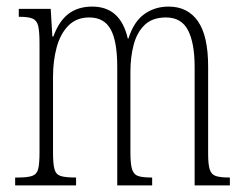

<svg xmlns="http://www.w3.org/2000/svg" viewBox="-20 -563 739 583"><path d="M26 0V-24H36Q64 -24 78 -29Q92 -34 96 -50Q100 -66 100 -101V-431Q100 -467 96 -484Q92 -501 79 -506.5Q66 -512 39 -512H37V-536H134L139 -452H142Q159 -499 188 -521Q217 -543 260 -543Q346 -543 368 -446H370Q386 -497 418 -520Q450 -543 492 -543Q550 -543 581 -498.5Q612 -454 612 -361V-96Q612 -63 617 -48Q622 -33 635.5 -28.5Q649 -24 676 -24H678V0H571V-360Q571 -432 551 -471Q531 -510 484 -510Q443 -510 419.5 -487.5Q396 -465 386 -427.5Q376 -390 376 -345V-100Q376 -65 381 -49Q386 -33 399.5 -28.5Q413 -24 439 -24H442V0H336V-360Q336 -438 316 -474Q296 -510 251 -510Q212 -510 187.5 -485Q163 -460 152 -419Q141 -378 141 -330V-100Q141 -65 145.5 -49Q150 -33 164.5 -28.5Q179 -24 209 -24H211V0Z"/></svg>

Font: Noto Serif Ethiopic ExtraCondensed ExtraLight
Style: Regular
Weight: 200
Width: 2
Designer: Monotype Design Team
Foundry: Monotype Imaging Inc.
Version: Version 2.102; ttfautohint (v1.8.4.7-5d5b)